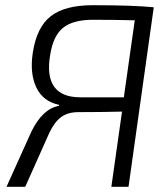

<svg xmlns="http://www.w3.org/2000/svg" viewBox="-20 -718 647 738"><path d="M474 0H408L449 -289Q425 -288 366.5 -287.5Q308 -287 281 -287Q241 -287 215 -268Q189 -249 169 -206L77 0H5L101 -213Q144 -300 206 -311L207 -315Q145 -328 119.5 -382Q94 -436 106 -515Q121 -614 175.5 -656Q230 -698 336 -698Q493 -698 571 -690ZM456 -344 498 -640Q418 -642 337 -642Q262 -642 223.5 -612Q185 -582 173 -508Q145 -344 289 -344Z"/></svg>

Font: Exo 2.0 Light
Style: Italic
Weight: 300
Italic angle: -8°
Designer: Natanael Gama
Version: Version 1.001;PS 001.001;hotconv 1.0.70;makeotf.lib2.5.58329